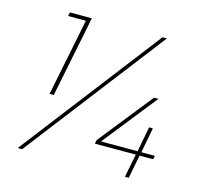

<svg xmlns="http://www.w3.org/2000/svg" viewBox="-101 -814 995 929"><g transform="rotate(15 396.0 -349.5)"><path d="M138 -699H248L166 -293H145L223 -680H134ZM715 -135 711 -117H643L620 0H601L624 -117H419L423 -136L638 -406H660L445 -135H628L652 -261H671L647 -135ZM86 0H64L602 -699H624Z"/></g></svg>

Font: TypoPRO Montserrat
Style: Italic
Weight: 250
Italic angle: -11.3°
Designer: Julieta Ulanovsky
Foundry: Julieta Ulanovsky
Version: Version 6.001